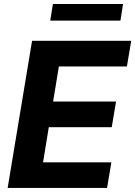

<svg xmlns="http://www.w3.org/2000/svg" viewBox="-20 -929 669 949"><path d="M588.1 -909.1H241.5L228.3 -827.1H575.3ZM17.8 0H509.2L530.5 -126.8H192.8L221.2 -300.4H532.3L553.6 -427.2H242.5L271 -600.5H607.2L628.6 -727.3H138.5Z"/></svg>

Font: TID UI
Style: Bold Italic
Weight: 700
Italic angle: -9.39999°
Designer: The TID Project Authors
Foundry: Bakken & Bæck
Version: Version 1.001;hotconv 1.0.109;makeotfexe 2.5.65596